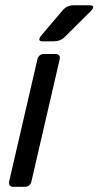

<svg xmlns="http://www.w3.org/2000/svg" viewBox="-20 -721 380 741"><path d="M144.5 -561.5Q120.1 -561.5 142.1 -587.4L223.1 -682.6Q238.8 -700.7 265.6 -700.7H324.7Q353.5 -700.7 327.6 -675.3L227.1 -575.7Q212.4 -561.5 185.5 -561.5ZM32.7 0Q10.7 0 15.6 -22L124 -490.7Q128.9 -512.7 150.9 -512.7H192.9Q214.8 -512.7 210 -490.7L101.6 -22Q96.7 0 74.7 0Z"/></svg>

Font: Istok Web
Style: Italic
Weight: 400
Italic angle: -13°
Designer: Andrey V. Panov
Foundry: Andrey V. Panov
Version: Version 1.0.2g